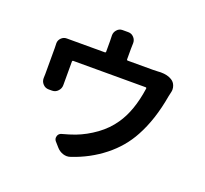

<svg xmlns="http://www.w3.org/2000/svg" viewBox="-143 -988 1286 1203"><g transform="rotate(20 500.0 -386.0)"><path d="M772.5 -649.4Q782.2 -650.4 792 -650.4Q836.9 -650.4 865.2 -632.8Q884.8 -621.1 892.6 -599.6Q897.5 -586.9 897.5 -573.2Q897.5 -565.4 895.5 -556.6Q892.6 -543 888.7 -526.4Q860.4 -361.3 795.9 -243.2Q743.2 -144.5 651.4 -71.8Q559.6 1 443.4 40Q429.7 44.9 417 44.9Q405.3 44.9 392.6 41Q368.2 33.2 350.6 13.7L321.3 -19.5Q313.5 -29.3 313.5 -41Q313.5 -45.9 315.4 -52.7Q321.3 -70.3 339.8 -75.2Q387.7 -87.9 424.8 -101.6Q491.2 -127 551.8 -170.9Q612.3 -214.8 652.3 -273.4Q717.8 -367.2 740.2 -522.5Q741.2 -530.3 733.4 -530.3H252Q245.1 -530.3 245.1 -522.5V-383.8V-366.2Q245.1 -343.8 229.5 -327.1Q213.9 -309.6 190.4 -309.6H168Q144.5 -309.6 128.9 -327.1Q114.3 -342.8 114.3 -365.2L115.2 -393.6V-567.4L114.3 -597.7Q114.3 -618.2 129.4 -633.3Q144.5 -648.4 165 -648.4Q166 -648.4 167 -648.4Q186.5 -648.4 211.9 -648.4H418.9Q425.8 -648.4 425.8 -655.3V-724.6L424.8 -763.7Q424.8 -784.2 438.5 -799.8Q453.1 -817.4 475.6 -817.4H514.6Q537.1 -817.4 552.7 -799.8Q566.4 -784.2 566.4 -763.7L565.4 -724.6V-655.3Q565.4 -648.4 572.3 -648.4H739.3Q756.8 -648.4 772.5 -649.4Z"/></g></svg>

Font: Gen Jyuu Gothic Bold
Style: Bold
Weight: 700
Designer: [Source Han Sans]
Ryoko NISHIZUKA  (kana & ideographs); Paul D. Hunt (Latin, Greek & Cyrillic); Wenlong ZHANG  (bopomofo
Version: Version 1.002.20150607